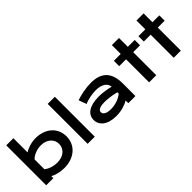

<svg xmlns="http://www.w3.org/2000/svg" viewBox="120 -1777 2754 2754"><g transform="rotate(-45 1497.5 -400.0)"><path d="M86.4 0H231V-41.5C282.2 -11.2 364.3 10.3 447.8 10.3C643.6 10.3 789.6 -107.4 789.6 -290.5C789.6 -466.3 651.9 -586.4 456.5 -586.4C372.6 -586.4 282.2 -557.6 231 -522V-810.1H86.4ZM231 -181.2V-380.9C277.8 -428.7 360.4 -460 438 -460C560.5 -460 637.7 -382.8 637.7 -290.5C637.7 -191.9 561 -116.2 428.7 -116.2C363.3 -116.2 289.6 -134.8 231 -181.2Z M927.2 0H1071.8V-810.1H927.2Z M1229.5 -181.6C1229.5 -72.8 1322.3 10.3 1502 10.3C1609.4 10.3 1692.4 -19.5 1752 -54.2V0H1896.5V-251C1896.5 -478.5 1793.5 -586.4 1577.6 -586.4C1480 -586.4 1365.2 -564.5 1277.3 -533.2L1321.3 -414.6C1391.6 -446.8 1489.7 -461.9 1554.2 -461.9C1673.8 -461.9 1744.6 -409.2 1751 -335.9C1668 -357.4 1588.4 -367.7 1517.6 -367.7C1326.2 -367.7 1229.5 -292.5 1229.5 -181.6ZM1381.8 -186.5C1381.8 -222.2 1415.5 -252.9 1522.9 -252.9C1575.7 -252.9 1664.1 -245.6 1752 -220.7V-195.3C1707.5 -153.8 1616.7 -114.3 1514.6 -114.3C1419.4 -114.3 1381.8 -148.9 1381.8 -186.5Z M2174.3 0H2318.8V-467.8H2458V-576.2H2318.8V-755.4H2174.3V-576.2H2035.2V-467.8H2174.3Z M2673.3 0H2817.9V-467.8H2957V-576.2H2817.9V-755.4H2673.3V-576.2H2534.2V-467.8H2673.3Z"/></g></svg>

Font: Krona One
Style: Regular
Weight: 400
Designer: Yvonne Schüttler
Foundry: Yvonne Schüttler
Version: Version 1.002